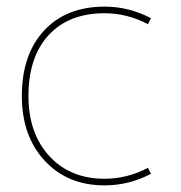

<svg xmlns="http://www.w3.org/2000/svg" viewBox="-20 -550 547 580"><path d="M427 -43 436 -25Q370 10 296 10Q184 10 115 -64.5Q46 -139 46 -260Q46 -385 113 -457.5Q180 -530 296 -530Q370 -530 436 -495L427 -477Q364 -510 296 -510Q188 -510 127 -444Q66 -378 66 -260Q66 -147 129 -78.5Q192 -10 296 -10Q364 -10 427 -43Z"/></svg>

Font: M PLUS 1p Thin
Style: Regular
Weight: 250
Version: Version 1.062